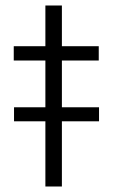

<svg xmlns="http://www.w3.org/2000/svg" viewBox="-20 -678 409 698"><path d="M31 -237V-288H340V-237ZM145 0V-458H30V-510H145V-658H205V-510H339V-458H205V0Z"/></svg>

Font: Saira SemiExpanded Light
Style: Regular
Weight: 300
Width: 6
Designer: Hector Gatti with collaboration of the Omnibus-Type team
Foundry: Omnibus-Type
Version: Version 1.101